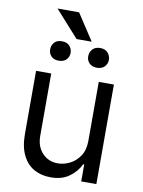

<svg xmlns="http://www.w3.org/2000/svg" viewBox="-97 -964 775 1037"><g transform="rotate(10 290.5 -445.0)"><path d="M420.9 -222.7V-545.9H503.9V0H420.9V-92.8H415Q395.5 -51.3 355.2 -22Q314.9 7.3 252.9 6.8Q201.7 6.8 162.1 -15.4Q122.6 -37.6 99.9 -83.5Q77.1 -129.4 77.1 -199.2V-545.9H160.2V-204.1Q160.2 -145 194.1 -109.4Q228 -73.7 280.3 -74.2Q311.5 -74.2 344 -90.1Q376.5 -106 398.7 -138.9Q420.9 -171.9 420.9 -222.7ZM131.8 -673.8Q131.8 -694.8 145.5 -711.2Q159.2 -727.5 187.5 -727.5Q214.8 -727.5 229.2 -711.7Q243.7 -695.8 244.1 -673.8Q243.7 -651.4 229.2 -636.2Q214.8 -621.1 187.5 -621.1Q160.6 -621.1 146.2 -636.2Q131.8 -651.4 131.8 -673.8ZM340.8 -671.9Q340.3 -694.3 355 -710.9Q369.6 -727.5 397.5 -727.5Q424.8 -727.5 439.5 -710.9Q454.1 -694.3 454.1 -671.9Q454.1 -650.9 439.5 -635.3Q424.8 -619.6 397.5 -619.1Q369.6 -619.6 355 -635.3Q340.3 -650.9 340.8 -671.9ZM251 -897.5 345.7 -752.9H262.7L132.8 -897.5Z"/></g></svg>

Font: GitLab Sans
Style: Regular
Weight: 400
Designer: Rasmus Andersson
Foundry: Modifications by GitLab B.V., manufactured by rsms
Version: Version 4.000;git-c8fb6b7